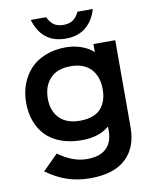

<svg xmlns="http://www.w3.org/2000/svg" viewBox="-110 -935 998 1232"><g transform="rotate(-10 389.0 -318.5)"><path d="M554.2 -335Q554.2 -417 508.8 -466.1Q463.4 -515.1 376 -515.1Q288.1 -515.1 242.4 -465.6Q196.8 -416 196.8 -335Q196.8 -254.4 243.4 -207.3Q290 -160.2 376 -160.2Q423.3 -160.2 458.5 -173.1Q493.7 -186 514.2 -210.2Q534.7 -234.4 544.4 -265.4Q554.2 -296.4 554.2 -335ZM545.9 -629.9H688V-64Q688 69.8 609.4 142.3Q530.8 214.8 377.9 214.8Q299.3 214.8 231 192.6Q162.6 170.4 92.8 120.1L191.9 21Q285.2 89.8 377.9 89.8Q461.9 89.8 503.9 49.8Q545.9 9.8 545.9 -64V-90.8H543.9Q477.5 -35.2 367.2 -35.2Q291 -35.2 231.4 -57.1Q171.9 -79.1 133.3 -118.9Q94.7 -158.7 75 -213.4Q55.2 -268.1 55.2 -335Q55.2 -397.5 75.4 -452.4Q95.7 -507.3 133.8 -549.3Q171.9 -591.3 232.2 -615.7Q292.5 -640.1 367.2 -640.1Q418.9 -640.1 466.3 -623.5Q513.7 -606.9 543.9 -579.1H545.9ZM481 -852.1H581.1Q558.6 -775.9 507.6 -735.4Q456.5 -694.8 378.9 -694.8Q223.6 -694.8 176.8 -852.1H276.9Q293.5 -817.4 316.9 -800.8Q340.3 -784.2 378.9 -784.2Q417.5 -784.2 441.4 -801Q465.3 -817.9 481 -852.1Z"/></g></svg>

Font: Sinkin Sans 600 SemiBold
Style: Regular
Weight: 600
Designer: Keith Bates
Foundry: K-Type
Version: Sinkin Sans (version 1.0)  by Keith Bates   •   © 2014   www